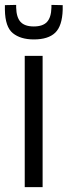

<svg xmlns="http://www.w3.org/2000/svg" viewBox="-58 -764 276 784"><path d="M43 0V-536H116V0ZM80 -603Q26 -603 -5.5 -628.5Q-37 -654 -38 -724Q-38 -734 -38 -743L8 -744Q8 -741 8 -738.5Q8 -736 8 -733Q9 -693 26 -674.5Q43 -656 80 -656Q117 -656 134 -674.5Q151 -693 152 -733Q152 -739 152 -744L198 -743Q198 -738 198 -733.5Q198 -729 198 -724Q196 -658 167.5 -630.5Q139 -603 80 -603Z"/></svg>

Font: Georama Condensed
Style: Regular
Weight: 400
Width: 3
Designer: Jean-Baptiste Levee
Foundry: Production Type
Version: Version 1.000